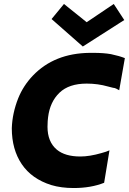

<svg xmlns="http://www.w3.org/2000/svg" viewBox="-20 -936 650 968"><path d="M351.5 12Q288.5 12 238.5 -3Q140 -34 89.8 -108.2Q39.5 -182.5 39.5 -289.5Q42 -365.5 72 -441Q97.5 -504 145.5 -554.5Q253.5 -667.5 432 -669.5H452Q502.5 -669.5 539.5 -663Q582 -654 609.5 -643L581 -481Q574 -485 566.2 -489Q558.5 -493 549.5 -493.5L524 -500Q473.5 -514.5 417 -514.5Q327.5 -514.5 279.8 -468.5Q232 -422.5 222.5 -345.5Q220 -330.5 219.5 -297Q219.5 -221 266.5 -181.5Q308 -147 385 -147Q431.5 -147 490.5 -164Q517 -171 533 -178.5H532L505 -14.5Q438.5 12 351.5 12ZM397.5 -701.5 240 -840 302.5 -916 417 -824 553.5 -916 606.5 -835Z"/></svg>

Font: Lucymar Sans ExtraBold
Style: Italic
Weight: 800
Italic angle: -10°
Foundry: The League of Moveable Type (original font) / Main changes by Cristiano Sobral with portions from Mirco Monsees
Version: Version 2.00;August 30, 2020;FontCreator 13.0.0.2681 64-bit